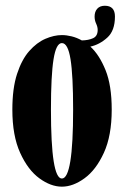

<svg xmlns="http://www.w3.org/2000/svg" viewBox="-20 -654 442 684"><path d="M200.5 11Q161 11 120.2 -18.8Q79.5 -48.5 51.8 -109.5Q24 -170.5 24 -263.5Q24 -339.5 40.8 -390.8Q57.5 -442 84.2 -472.2Q111 -502.5 141.8 -515.8Q172.5 -529 200.5 -529Q217 -529 235.2 -524.5Q253.5 -520 271.5 -510Q295.5 -510.5 311.8 -518Q328 -525.5 328 -547.5Q328 -558 322.5 -569.8Q317 -581.5 317 -595Q317 -612.5 326.5 -623Q336 -633.5 353.5 -633.5Q389.5 -633.5 389.5 -595Q389.5 -544.5 362 -519.8Q334.5 -495 302 -488Q334 -458.5 356 -404.2Q378 -350 378 -263.5Q378 -170.5 350 -109.5Q322 -48.5 281 -18.8Q240 11 200.5 11ZM200.5 -18Q240.5 -18 240.5 -263.5Q240.5 -386 231.2 -443.2Q222 -500.5 200.5 -500.5Q180 -500.5 170.8 -443.2Q161.5 -386 161.5 -263.5Q161.5 -18 200.5 -18Z"/></svg>

Font: Imbue 50pt ExtraBold
Style: Regular
Weight: 800
Designer: Tyler Finck
Foundry: Etcetera Type Company
Version: Version 1.102; ttfautohint (v1.8.3)